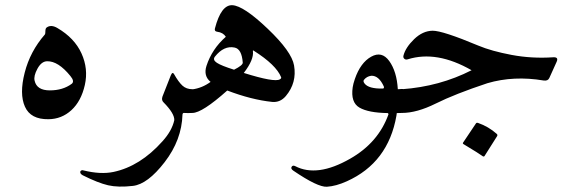

<svg xmlns="http://www.w3.org/2000/svg" viewBox="-20 -430 2206 731"><path d="M158.2 -325.7Q174.8 -337.4 198.7 -323.2Q263.7 -285.2 290.3 -226.6Q316.9 -168 303 -106.4Q289.1 -44.9 252 -10.7Q214.8 23.4 164.6 23.9Q96.7 24.9 75 -23.7Q53.2 -72.3 74 -153.3Q94.7 -234.4 150.9 -298.8Q152.8 -300.8 152.8 -311.5Q152.8 -322.3 158.2 -325.7ZM252.9 -110.8Q265.1 -120.1 248 -140.6Q201.7 -197.8 159.2 -196.8Q137.7 -196.3 122.6 -168.5Q107.4 -140.6 111.8 -122.6Q120.1 -85.9 169.7 -85.9Q219.2 -85.9 252.9 -110.8Z M598.6 -62.5 629.9 -142.1Q636.7 -158.7 642.6 -147.9Q659.7 -117.7 674.6 -104Q689.5 -90.3 712.9 -90.3Q736.3 -89.8 736.3 -45.7Q736.3 -1.5 712.9 0Q696.3 1 679.7 0Q675.8 0 674.8 5.9Q671.9 103 606.9 187.3Q542 271.5 485.8 277.8Q429.7 284.2 391.6 275.4Q353.5 266.6 294.9 237.3Q288.1 233.9 286.1 228.5Q284.2 223.1 288.1 220Q292 216.8 297.9 218.8Q363.3 234.9 412.1 224.6Q513.7 203.1 598.6 107.9Q634.8 67.9 643.6 27.3Q644.5 2 602.5 -40.5Q593.8 -48.8 598.6 -62.5Z M798.3 -321.8Q821.8 -412.1 864.5 -410.2Q907.2 -408.2 999 -320.8Q1090.8 -233.4 1099.6 -180.7Q1110.8 -115.2 1068.4 -64.5Q1046.9 -39.1 1016.1 -42Q937 -50.3 845.2 -85.4Q749.5 0 712.4 0Q703.1 0.5 696.3 -16.1Q667 -83.5 712.4 -89.8Q749.5 -94.7 781.7 -118.2Q753.9 -141.1 766.1 -179.2Q787.1 -243.7 839.8 -290Q829.6 -306.2 807.1 -309.1Q795.4 -310.5 798.3 -321.8ZM871.1 -164.6Q904.3 -181.2 904.3 -191.4Q900.4 -243.7 873 -249Q832.5 -257.3 798.3 -214.4Q788.6 -202.1 805.7 -190.9Q822.8 -179.7 871.1 -164.6ZM946.3 -236.8Q942.4 -239.7 942.9 -235.4Q947.3 -203.1 908.2 -152.3Q1024.9 -115.7 1045.4 -127.9Q1051.8 -131.3 1050.3 -136.2Q1031.2 -183.1 946.3 -236.8Z M1441.4 -100.6Q1422.4 -142.6 1393.6 -141.6Q1376 -139.2 1365.7 -126Q1361.3 -120.6 1368.2 -111.8Q1383.8 -91.8 1437 -92.8Q1443.4 -92.8 1441.4 -100.6ZM1489.3 10.7Q1458 189.5 1300.3 260.3Q1259.3 278.8 1224.6 281Q1189.9 283.2 1096.7 219.7Q1085.9 212.4 1090.3 205.1Q1094.7 197.8 1104 202.6Q1187.5 246.1 1313 174.3Q1420.4 113.3 1459 5.4Q1459 2 1456.5 0.5Q1382.8 -0.5 1348.6 -20.3Q1314.5 -40 1322.8 -97.7Q1324.7 -110.8 1331.1 -129.4Q1352.5 -191.4 1393.1 -214.1Q1433.6 -236.8 1461.9 -197.8Q1490.7 -157.7 1494.6 -90.3Q1502 -90.8 1510.3 -91.3Q1524.9 -91.8 1527.8 -68.4Q1530.8 -45.9 1524.7 -22.9Q1518.6 0 1510.3 0Q1502.9 0.5 1490.7 0.5Q1490.2 5.4 1489.3 10.7Z M1516.1 -218.3Q1523.9 -249 1556.6 -280.8Q1589.4 -312.5 1627 -313Q1664.6 -313.5 1801.3 -256.3Q1851.1 -235.4 1928 -220.9Q2004.9 -206.5 2085.9 -211.9Q2107.9 -213.4 2099.1 -194.3L2071.3 -132.8Q2065.9 -121.1 2049.8 -123.5Q1936 -142.6 1835.9 -113.3Q1712.4 -72.3 1638.7 -35.6Q1566.9 0 1510.3 0Q1503.9 0 1500 -9.8Q1488.3 -40.5 1494.9 -64.9Q1501.5 -89.4 1510.3 -90.3Q1653.8 -100.6 1775.4 -162.6Q1642.6 -238.8 1532.2 -204.1Q1524.4 -201.7 1519.3 -206.3Q1514.2 -210.9 1516.1 -218.3ZM1792 40Q1794.4 36.1 1800.3 38.1Q1839.8 51.8 1871.1 79.6Q1875.5 83.5 1872.6 88.4L1824.7 164.1Q1821.8 168.5 1814.7 162.6Q1807.6 156.7 1744.6 118.7Q1740.7 116.2 1743.2 112.8Z"/></svg>

Font: Amiri
Style: Regular
Weight: 400
Designer: Khaled Hosny
Version: Version 000.108